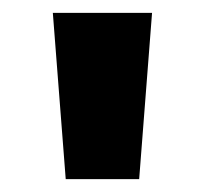

<svg xmlns="http://www.w3.org/2000/svg" viewBox="-20 -734 318 298"><path d="M216 -714 196 -456H82L62 -714Z"/></svg>

Font: Noto Sans Gujarati UI ExtraBold
Style: Regular
Weight: 800
Designer: Jelle Bosma - Monotype Design Team, Universal Thirst
Foundry: Monotype Imaging Inc.
Version: Version 2.106; ttfautohint (v1.8.4.7-5d5b)